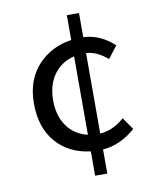

<svg xmlns="http://www.w3.org/2000/svg" viewBox="-79 -714 655 808"><g transform="rotate(-10 248.5 -310.0)"><path d="M61 -310Q61 -410 117.5 -472Q174 -534 262 -547V-653H314V-550Q387 -546 445 -492L405 -440Q361 -479 314 -482V-138Q370 -142 418 -185L454 -133Q390 -76 314 -70V33H262V-71Q170 -82 115.5 -144.5Q61 -207 61 -310ZM143 -310Q143 -243 174.5 -199Q206 -155 262 -142V-477Q207 -464 175 -420Q143 -376 143 -310Z"/></g></svg>

Font: RibengUni
Style: Regular
Weight: 400
Designer: (1) Dr. Andrew Glass (Senior Program Manager at Microsoft Corporation)
(2) Bivuti Chakma (Chakma Font Designer & Keyboar
Foundry: Bivuti Chakma
Version: Version 2.2022; Updated on: 03 June 2022; Friday